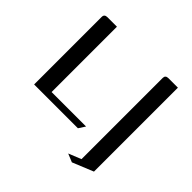

<svg xmlns="http://www.w3.org/2000/svg" viewBox="-146 -580 846 846"><g transform="rotate(45 277.0 -156.5)"><path d="M369.1 108.9 428.2 85V-420.9Q428.2 -438 446.8 -438H505.9V85L408.2 125ZM47.9 0V-420.9Q47.9 -438 66.9 -438H126V-30.8H340.8L320.8 0Z"/></g></svg>

Font: Hhenum
Style: Regular
Weight: 400
Designer: T. Christopher White
Version: Version 1.0